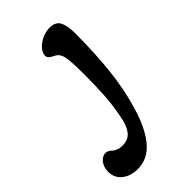

<svg xmlns="http://www.w3.org/2000/svg" viewBox="-346 -467 805 805"><g transform="rotate(-45 57.0 -64.5)"><path d="M-132 196Q-132 168 -117.5 150Q-103 132 -84 132Q-72 132 -61 142Q-42 161 -12 161Q23 161 41 138.5Q59 116 67 74Q79 15 82.5 -38.5Q86 -92 86 -165Q86 -237 80.5 -266.5Q75 -296 54 -306Q38 -314 31.5 -320Q25 -326 25 -336Q25 -351 38.5 -367Q52 -383 74.5 -394Q97 -405 121 -405Q157 -405 169 -381Q181 -357 181 -314Q181 -196 170.5 -98.5Q160 -1 135 82Q108 176 66 226Q24 276 -36 276Q-77 276 -104.5 254.5Q-132 233 -132 196Z"/></g></svg>

Font: AkayaTelivigala
Style: Regular
Weight: 400
Designer: Vaishnavi Murthy Yerkadithaya ( vaishnavimurthy@gmail.com ), Juan Luis Blanco Aristondo ( juan@blancoletters.com )
Version: Version 1.000